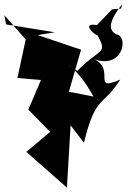

<svg xmlns="http://www.w3.org/2000/svg" viewBox="-25 -576 627 881"><path d="M291 -155 347 -348 148 -415 226 -428 3 -464 -5 -506 93 -395 55 -218 163 -209 105 -73 205 29 96 121 282 285 299 -1 360 79C415 -143 444 -81 527 -211C387 -150 517 -267 394 -309C539 -248 567 -409 510 -418C476 -435 466 -468 535 -556L531 -537L489 -533L420 -461C315 -478 481 -359 404 -445C480 -318 441 -366 330 -251C237 -304 322 -285 404 -133Z"/></svg>

Font: Asimov Silicon
Style: Regular
Weight: 400
Designer: Google
Version: Version 2.000980; 2014